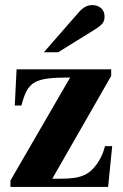

<svg xmlns="http://www.w3.org/2000/svg" viewBox="-20 -733 484 753"><path d="M420 -160H392C383 -128 375 -112 361 -91C328 -45 295 -32 214 -32H185L416 -435V-461H45L38 -319H64C89 -414 113 -429 255 -429L21 -25V0H404ZM152 -528H208L350 -616C382 -636 390 -646 390 -669C390 -695 371 -713 342 -713C322 -713 306 -704 289 -685Z"/></svg>

Font: XITS
Style: Bold
Weight: 700
Designer: MicroPress Inc., with final additions and corrections provided by Coen Hoffman, Elsevier (retired)
Version: Version 1.302